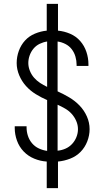

<svg xmlns="http://www.w3.org/2000/svg" viewBox="-20 -863 540 990"><path d="M221 107V-30Q188 -32 156.5 -45Q125 -58 102 -82Q79 -106 67.5 -138Q56 -170 56 -203V-212H117V-206Q117 -184 124 -162.5Q131 -141 145.5 -124Q160 -107 180.5 -97.5Q201 -88 223 -85V-347Q193 -360 164.5 -377.5Q136 -395 114 -419.5Q92 -444 79 -475Q66 -506 66 -538Q66 -570 77 -600.5Q88 -631 109 -654Q130 -677 160 -689.5Q190 -702 221 -705V-843H279V-705Q311 -702 341.5 -689Q372 -676 393.5 -651.5Q415 -627 425.5 -595.5Q436 -564 436 -532V-523H375V-529Q375 -550 369 -571Q363 -592 350 -609Q337 -626 317.5 -636Q298 -646 277 -649V-392Q308 -378 337.5 -360.5Q367 -343 390.5 -318.5Q414 -294 428 -262.5Q442 -231 442 -197Q442 -165 430 -134Q418 -103 395.5 -80Q373 -57 342 -45Q311 -33 279 -30V107ZM223 -415V-649Q203 -646 184.5 -637Q166 -628 153 -612.5Q140 -597 133 -577.5Q126 -558 126 -538Q126 -518 134 -498Q142 -478 155.5 -462.5Q169 -447 186.5 -435.5Q204 -424 223 -415ZM277 -86Q298 -88 317.5 -96.5Q337 -105 351.5 -120.5Q366 -136 374 -156Q382 -176 382 -197Q382 -219 373 -239.5Q364 -260 349.5 -276Q335 -292 316 -303Q297 -314 277 -323Z"/></svg>

Font: Iosevka Light
Style: Regular
Weight: 300
Monospace: yes
Designer: Belleve Invis
Foundry: Belleve Invis
Version: Version 32.5.0; ttfautohint (v1.8.4)